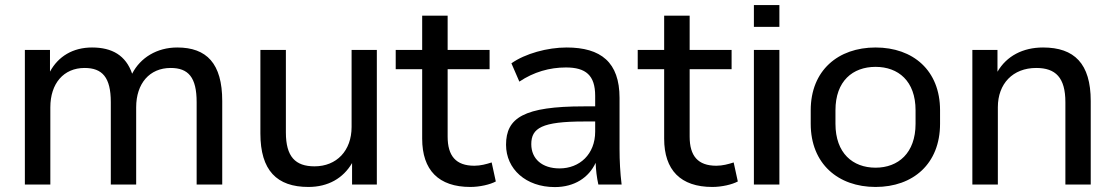

<svg xmlns="http://www.w3.org/2000/svg" viewBox="-20 -739 4464 769"><path d="M181.6 0V-309.1C181.6 -404.8 234.9 -466.8 318.8 -466.8C389.6 -466.8 423.8 -429.2 423.8 -330.1V0H525.4V-309.1C525.4 -404.8 579.1 -466.8 663.6 -466.8C734.4 -466.8 767.6 -429.2 767.6 -330.1V0H870.1V-334.5C870.1 -484.9 807.6 -548.8 689.9 -548.8C608.4 -548.8 542 -507.8 509.3 -443.8C483.9 -517.1 429.2 -548.8 348.6 -548.8C272 -548.8 213.4 -513.2 180.2 -452.1V-539.1H79.6V0Z M1215.3 9.8C1293.9 9.8 1354.5 -24.9 1390.1 -85.9V0H1489.3V-539.1H1388.2V-230.5C1388.2 -135.3 1328.1 -72.8 1239.7 -72.8C1163.1 -72.8 1125 -111.3 1125 -208.5V-539.1H1022.9V-204.6C1022.9 -56.2 1088.9 9.8 1215.3 9.8Z M1863.8 9.8C1901.9 9.8 1943.4 0 1965.8 -12.2L1949.2 -88.4C1927.7 -81.5 1904.8 -75.2 1879.9 -75.2C1805.7 -75.2 1772.9 -114.7 1772.9 -191.9V-461.9H1940.9V-539.1H1772.9V-676.3H1670.9V-539.1H1564.9V-461.9H1670.9V-183.6C1670.9 -57.6 1736.8 9.8 1863.8 9.8Z M2202.1 10.3C2280.8 10.3 2338.4 -27.8 2365.7 -86.9C2366.7 -58.1 2370.1 -28.8 2376.5 0H2469.7C2463.9 -47.4 2461.4 -95.2 2461.4 -142.1V-346.7C2461.4 -489.7 2386.7 -548.8 2249.5 -548.8C2172.4 -548.8 2083.5 -524.4 2028.3 -485.4L2060.1 -412.1C2117.7 -450.7 2181.2 -468.8 2246.6 -468.8C2326.2 -468.8 2363.8 -437.5 2363.8 -355V-313H2318.4C2078.1 -313 2006.8 -267.1 2006.8 -159.2C2006.8 -62 2086.4 10.3 2202.1 10.3ZM2221.2 -64.5C2151.4 -64.5 2107.9 -102.5 2107.9 -161.6C2107.9 -226.1 2150.4 -252.4 2319.3 -252.4H2363.8V-211.9C2363.8 -121.1 2301.3 -64.5 2221.2 -64.5Z M2833 9.8C2871.1 9.8 2912.6 0 2935.1 -12.2L2918.5 -88.4C2897 -81.5 2874 -75.2 2849.1 -75.2C2774.9 -75.2 2742.2 -114.7 2742.2 -191.9V-461.9H2910.2V-539.1H2742.2V-676.3H2640.1V-539.1H2534.2V-461.9H2640.1V-183.6C2640.1 -57.6 2706.1 9.8 2833 9.8Z M3101.6 -631.3V-718.8H2999.5V-631.3ZM3101.6 0V-539.1H2999.5V0Z M3486.8 9.8C3637.2 9.8 3745.1 -83 3745.1 -243.2V-297.4C3745.1 -457 3637.2 -548.8 3486.8 -548.8C3336.9 -548.8 3227.1 -457 3227.1 -297.4V-243.2C3227.1 -83 3336.9 9.8 3486.8 9.8ZM3486.8 -67.4C3395.5 -67.4 3326.2 -125.5 3326.2 -243.2V-297.4C3326.2 -414.6 3395.5 -471.2 3486.8 -471.2C3577.6 -471.2 3647 -414.6 3647 -297.4V-243.2C3647 -126 3577.6 -67.4 3486.8 -67.4Z M3976.6 0V-309.6C3976.6 -403.8 4036.6 -466.8 4130.4 -466.8C4208 -466.8 4247.1 -428.2 4247.1 -329.6V0H4348.6V-334.5C4348.6 -484.4 4282.7 -548.8 4157.7 -548.8C4076.7 -548.8 4011.7 -514.6 3975.1 -451.7V-539.1H3874.5V0Z"/></svg>

Font: Winston
Style: Regular
Weight: 400
Designer: Vernon Adams, Kim Jin-seong, David Berlow, Cristiano Sobral
Foundry: The Winston Project Authors
Version: Version 3.004